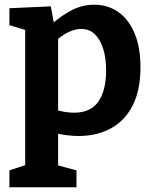

<svg xmlns="http://www.w3.org/2000/svg" viewBox="-20 -566 648 816"><path d="M20 230V158L105 130L87 154V-453L103 -434L20 -459V-531L196 -539L212 -452L196 -460Q243 -502 287.5 -524Q332 -546 380 -546Q438 -546 482 -515.5Q526 -485 551.5 -425.5Q577 -366 577 -280Q577 -183 544 -118Q511 -53 451.5 -20.5Q392 12 313 12Q289 12 263 8.5Q237 5 209 -1L227 -17V154L212 133L305 158V230ZM295 -87Q366 -87 398.5 -135Q431 -183 431 -266Q431 -321 418 -360.5Q405 -400 382 -421.5Q359 -443 325 -443Q299 -443 270 -429Q241 -415 210 -386L227 -423V-74L210 -101Q257 -87 295 -87Z"/></svg>

Font: Bitter Thin
Style: Bold
Weight: 700
Version: Version 3.021